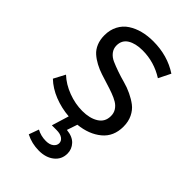

<svg xmlns="http://www.w3.org/2000/svg" viewBox="-226 -609 904 904"><g transform="rotate(45 226.5 -157.0)"><path d="M419.9 -146Q419.9 -80.6 375 -43.5Q330.1 -6.3 259.8 1L242.2 53.2Q282.7 57.1 303 78.9Q323.2 100.6 323.2 129.9Q323.2 168.5 293.9 192.1Q264.6 215.8 217.8 215.8Q170.9 215.8 129.9 194.8L147.9 145Q175.8 160.2 209 160.2Q233.9 160.2 247.6 148.9Q261.2 137.7 261.2 123Q261.2 107.9 247.3 97.9Q233.4 87.9 208 87.9H176.8L203.1 2Q151.9 -2 105 -20.5Q58.1 -39.1 24.9 -70.8L55.2 -127.9Q88.4 -96.7 135.7 -78.9Q183.1 -61 230 -61Q279.3 -61 310.8 -80.6Q342.3 -100.1 342.8 -138.2Q343.3 -158.7 333.5 -174.3Q323.7 -189.9 307.1 -200Q290.5 -210 268.6 -218Q246.6 -226.1 222.4 -233.4Q198.2 -240.7 173.8 -248.8Q149.4 -256.8 127.4 -268.6Q105.5 -280.3 88.4 -295.4Q71.3 -310.5 61.5 -334Q51.8 -357.4 51.8 -387.2Q51.8 -423.3 66.7 -451.4Q81.5 -479.5 107.4 -496.3Q133.3 -513.2 165.5 -521.5Q197.8 -529.8 234.9 -529.8Q330.1 -529.8 402.8 -481.9L373 -421.9Q306.6 -463.9 230 -463.9Q183.1 -463.9 154.5 -446.3Q126 -428.7 126 -393.1Q126 -372.1 138.7 -356Q151.4 -339.8 171.9 -330.8Q192.4 -321.8 219 -312.5Q245.6 -303.2 272.9 -295.9Q300.3 -288.6 326.9 -275.9Q353.5 -263.2 374 -247.6Q394.5 -231.9 407.2 -205.8Q419.9 -179.7 419.9 -146Z"/></g></svg>

Font: Montserrat-Arabic Light
Style: Regular
Weight: 300
Designer: Mohamed Gaber
Foundry: Kief Type Foundry
Version: Version 5.008;PS 005.008;hotconv 1.0.88;makeotf.lib2.5.64775